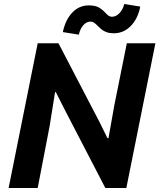

<svg xmlns="http://www.w3.org/2000/svg" viewBox="-20 -935 793 955"><path d="M167.5 -719.7H271L475.1 -327.6L514.6 -247.6H519.5L548.8 -412.1L610.8 -719.7H752.9L608.4 0H503.9L298.8 -395.5L257.8 -476.6H253.9L227.1 -309.1L167.5 0H22.9ZM421.4 -908.2Q452.6 -908.2 470.5 -898.4Q488.3 -888.7 504.4 -871.1Q514.2 -860.8 521 -856.2Q527.8 -851.6 537.1 -851.6Q557.6 -851.6 575 -870.4Q592.3 -889.2 597.7 -915L677.7 -902.3Q666 -842.3 630.6 -805.9Q595.2 -769.5 545.4 -769.5Q525.4 -769.5 511 -774.7Q496.6 -779.8 487.3 -787.1Q478 -794.4 466.8 -805.7Q455.1 -817.4 447.5 -822.5Q439.9 -827.6 429.7 -827.6Q410.2 -827.6 394.3 -809.6Q378.4 -791.5 372.1 -762.7L292.5 -775.4Q305.2 -836.4 339.4 -872.3Q373.5 -908.2 421.4 -908.2Z"/></svg>

Font: Reddit Sans Fudge
Style: Bold
Weight: 700
Italic angle: -11.25°
Designer: Stephen Hutchings
Version: Version 1.013